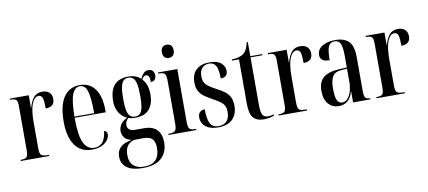

<svg xmlns="http://www.w3.org/2000/svg" viewBox="-83 -1070 3617 1624"><g transform="rotate(-10 1725.5 -258.5)"><path d="M22 0V-10H23Q63 -10 75 -23Q87 -36 87 -80V-457Q87 -501 75.5 -513.5Q64 -526 25 -526H23V-536H185V-428H187Q201 -481 227 -513.5Q253 -546 302 -546Q342 -546 363 -525Q384 -504 384 -470Q384 -401 307 -401Q307 -466 298.5 -491Q290 -516 265 -516Q230 -516 208 -463Q186 -410 186 -305V-80Q186 -36 199 -23Q212 -10 255 -10H266V0Z M634 10Q537 10 487 -62Q437 -134 437 -263Q437 -404 486 -475Q535 -546 624 -546Q709 -546 755 -481.5Q801 -417 801 -300V-281H534Q534 -129 564.5 -65.5Q595 -2 655 -2Q699 -2 725.5 -31.5Q752 -61 760 -128Q786 -121 786 -95Q786 -72 769.5 -48Q753 -24 719.5 -7Q686 10 634 10ZM704 -291Q703 -423 686 -479.5Q669 -536 624 -536Q579 -536 557.5 -480.5Q536 -425 534 -291Z M1028 238Q941 238 894 204.5Q847 171 847 108Q847 8 978 -13Q936 -20 916.5 -46Q897 -72 897 -103Q897 -132 914.5 -159Q932 -186 972 -205Q931 -222 905 -262.5Q879 -303 879 -361Q879 -546 1042 -546Q1106 -546 1147 -507Q1157 -530 1173.5 -550Q1190 -570 1219 -570Q1243 -570 1255.5 -554.5Q1268 -539 1268 -517Q1268 -496 1257 -481.5Q1246 -467 1222 -467Q1222 -530 1191 -530Q1170 -530 1154 -500Q1175 -478 1187.5 -445Q1200 -412 1200 -366Q1200 -286 1161.5 -239Q1123 -192 1041 -192Q1027 -192 1011 -194Q995 -196 981 -201Q954 -175 954 -145Q954 -120 970 -106Q986 -92 1015 -92H1095Q1173 -92 1208.5 -52.5Q1244 -13 1244 54Q1244 139 1190.5 188.5Q1137 238 1028 238ZM1039 -202Q1079 -202 1096 -237Q1113 -272 1113 -365Q1113 -433 1105 -470Q1097 -507 1080.5 -521.5Q1064 -536 1039 -536Q1014 -536 998 -521Q982 -506 974 -468.5Q966 -431 966 -364Q966 -272 983.5 -237Q1001 -202 1039 -202ZM1039 228Q1111 228 1143.5 192Q1176 156 1176 90Q1176 42 1155 16Q1134 -10 1077 -10H1015Q976 -10 947 19Q918 48 918 106Q918 170 951.5 199Q985 228 1039 228Z M1407 -641Q1386 -641 1371.5 -654.5Q1357 -668 1357 -698Q1357 -729 1371.5 -742Q1386 -755 1407 -755Q1428 -755 1443 -742Q1458 -729 1458 -698Q1458 -668 1443 -654.5Q1428 -641 1407 -641ZM1291 0V-10H1303Q1337 -10 1350 -23.5Q1363 -37 1363 -85V-453Q1363 -499 1350.5 -512.5Q1338 -526 1306 -526H1295V-536H1461V-83Q1461 -36 1473.5 -23Q1486 -10 1520 -10H1530V0Z M1719 10Q1665 10 1633 -6Q1601 -22 1586.5 -47Q1572 -72 1572 -99Q1572 -132 1589.5 -146.5Q1607 -161 1630 -161Q1630 -76 1651 -38Q1672 0 1723 0Q1766 0 1791.5 -26Q1817 -52 1817 -106Q1817 -139 1805.5 -160Q1794 -181 1771 -197Q1748 -213 1714 -232Q1673 -254 1644 -275Q1615 -296 1599 -325Q1583 -354 1583 -398Q1583 -471 1625 -508Q1667 -545 1738 -545Q1804 -545 1836.5 -517Q1869 -489 1869 -450Q1869 -394 1809 -394Q1809 -469 1791.5 -502Q1774 -535 1733 -535Q1697 -535 1673.5 -511Q1650 -487 1650 -439Q1650 -391 1676.5 -366Q1703 -341 1757 -313Q1793 -295 1821 -275Q1849 -255 1866 -225Q1883 -195 1883 -147Q1883 -75 1841.5 -32.5Q1800 10 1719 10Z M2107 10Q2049 10 2019 -24Q1989 -58 1989 -145V-526H1929V-536Q1962 -537 1986 -543.5Q2010 -550 2027 -561Q2049 -577 2060.5 -602Q2072 -627 2078 -658H2088V-536H2190V-526H2088V-113Q2088 -54 2102 -31.5Q2116 -9 2147 -9Q2158 -9 2170 -10.5Q2182 -12 2198 -17V-7Q2184 -1 2161 4.5Q2138 10 2107 10Z M2237 0V-10H2238Q2278 -10 2290 -23Q2302 -36 2302 -80V-457Q2302 -501 2290.5 -513.5Q2279 -526 2240 -526H2238V-536H2400V-428H2402Q2416 -481 2442 -513.5Q2468 -546 2517 -546Q2557 -546 2578 -525Q2599 -504 2599 -470Q2599 -401 2522 -401Q2522 -466 2513.5 -491Q2505 -516 2480 -516Q2445 -516 2423 -463Q2401 -410 2401 -305V-80Q2401 -36 2414 -23Q2427 -10 2470 -10H2481V0Z M2752 10Q2699 10 2664 -29Q2629 -68 2629 -142Q2629 -219 2673.5 -256Q2718 -293 2809 -297L2875 -300V-401Q2875 -477 2860 -506.5Q2845 -536 2810 -536Q2774 -536 2758.5 -503.5Q2743 -471 2743 -386Q2662 -386 2662 -444Q2662 -492 2706 -519Q2750 -546 2818 -546Q2895 -546 2934 -507Q2973 -468 2973 -373V-86Q2973 -38 2983.5 -24Q2994 -10 3022 -10H3025V0H2876V-93H2874Q2845 10 2752 10ZM2787 -15Q2813 -15 2832.5 -36.5Q2852 -58 2863.5 -94Q2875 -130 2875 -175V-290L2832 -287Q2773 -284 2751 -249.5Q2729 -215 2729 -143Q2729 -75 2743 -45Q2757 -15 2787 -15Z M3077 0V-10H3078Q3118 -10 3130 -23Q3142 -36 3142 -80V-457Q3142 -501 3130.5 -513.5Q3119 -526 3080 -526H3078V-536H3240V-428H3242Q3256 -481 3282 -513.5Q3308 -546 3357 -546Q3397 -546 3418 -525Q3439 -504 3439 -470Q3439 -401 3362 -401Q3362 -466 3353.5 -491Q3345 -516 3320 -516Q3285 -516 3263 -463Q3241 -410 3241 -305V-80Q3241 -36 3254 -23Q3267 -10 3310 -10H3321V0Z"/></g></svg>

Font: Noto Serif Display ExtraCondensed Medium
Style: Regular
Weight: 500
Width: 2
Designer: Monotype Design Team
Foundry: Monotype Imaging Inc.
Version: Version 2.009